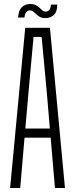

<svg xmlns="http://www.w3.org/2000/svg" viewBox="-20 -939 376 959"><path d="M30.5 0 106 -800H229.5L304.5 0H254.5L233 -251.5H102.5L81 0ZM106.5 -297H229L215 -463L188 -754.5H147.5L121 -462.5ZM234 -916H266Q266 -880 249 -864.2Q232 -848.5 207 -848.5Q190.5 -848.5 180 -854.2Q169.5 -860 161.8 -867.5Q154 -875 146.5 -881Q139 -887 128.5 -887Q119 -887 112 -879.2Q105 -871.5 102 -851.5H70Q73 -888 89.5 -903.5Q106 -919 130.5 -919Q147.5 -919 158.5 -913.5Q169.5 -908 177.2 -900.2Q185 -892.5 192 -886.8Q199 -881 208.5 -881Q219 -881 226.2 -889.2Q233.5 -897.5 234 -916Z"/></svg>

Font: Big Shoulders Text Thin ExtraLight
Style: Regular
Weight: 250
Version: Version 2.002